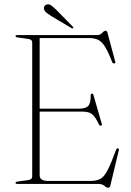

<svg xmlns="http://www.w3.org/2000/svg" viewBox="-20 -865 618 903"><path d="M53 -695Q53 -700 61 -700H436.5Q451.5 -700 460.5 -710.2Q469.5 -720.5 477 -720.5Q483 -720.5 485.5 -711L522 -575Q524.5 -567.5 517.5 -566.5Q510.5 -566 507.5 -573Q489 -621 474 -645.2Q459 -669.5 441.5 -677.8Q424 -686 397 -686H166.5V-354H352.5Q383 -354 395 -367Q407 -380 406.5 -415.5Q406.5 -423.5 411.5 -424.5Q417.5 -427 420 -416.5L458.5 -283Q461 -275 454.5 -274Q449 -273 445.5 -279.5Q428.5 -316 413.2 -328Q398 -340 369.5 -340H166.5V-40.5Q166.5 -14 206.5 -14H406Q434 -14 452 -23.8Q470 -33.5 486.2 -65Q502.5 -96.5 526 -160.5Q528.5 -167.5 533.5 -167.5Q541 -167.5 538.5 -157L499 7.5Q496.5 18 489.5 18Q480.5 18 471 9Q461.5 0 440.5 0H61Q53 0 53 -5Q53 -10 62 -11L112 -18Q131.5 -20 131.5 -35.5V-664.5Q131.5 -680 112 -682L62 -689Q53 -690 53 -695ZM246.5 -817 321.5 -740.5Q326.5 -736 324 -733Q320.5 -729.5 316 -733L220 -790Q207.5 -798 198.5 -805.2Q189.5 -812.5 187.5 -821.5Q185 -828.5 188.8 -835.2Q192.5 -842 201 -844Q211.5 -846.5 221.8 -838.8Q232 -831 246.5 -817Z"/></svg>

Font: Fraunces 72pt S000 Thin
Style: Regular
Weight: 100
Version: Version 1.000; ttfautohint (v1.8.3)